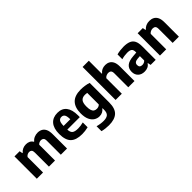

<svg xmlns="http://www.w3.org/2000/svg" viewBox="130 -1951 3325 3325"><g transform="rotate(-45 1792.0 -289.0)"><path d="M54 0V-547H180.5L191 -490H198.5Q253.5 -555.5 343 -555.5Q384.5 -555.5 418.2 -539Q452 -522.5 473 -485Q505 -522 545 -538.8Q585 -555.5 626 -555.5Q674 -555.5 712 -535.8Q750 -516 772 -471.2Q794 -426.5 794 -351V0H642V-343Q642 -388 623.5 -405Q605 -422 577 -422Q558 -422 536.5 -413.8Q515 -405.5 499.5 -386Q500 -372.5 500 -358V0H350.5V-343Q350.5 -388 333.5 -405Q316.5 -422 288.5 -422Q267 -422 244.2 -411.5Q221.5 -401 206.5 -378.5V0Z M1157 10.5Q1011 10.5 943.2 -56.5Q875.5 -123.5 875.5 -274.5Q875.5 -412.5 937.8 -484Q1000 -555.5 1113.5 -555.5Q1222 -555.5 1278.5 -483.5Q1335 -411.5 1335 -270V-228H1029Q1032 -160.5 1064.8 -134.5Q1097.5 -108.5 1177 -108.5Q1207 -108.5 1239.8 -113.2Q1272.5 -118 1306.5 -126.5V-8Q1265.5 1.5 1229.5 6Q1193.5 10.5 1157 10.5ZM1112 -456.5Q1073 -456.5 1051.5 -427.8Q1030 -399 1028.5 -318.5H1192.5Q1191.5 -399 1171 -427.8Q1150.5 -456.5 1112 -456.5Z M1594 230Q1555.5 230 1511.8 225Q1468 220 1428.5 209.5V89Q1468.5 100 1507.2 105.5Q1546 111 1581.5 111Q1653.5 111 1688 81.5Q1722.5 52 1722.5 -19.5V-58H1715.5Q1695 -29 1662.5 -12Q1630 5 1587.5 5Q1536.5 5 1491.5 -22.5Q1446.5 -50 1418.8 -109Q1391 -168 1391 -263Q1391 -405.5 1462.5 -480.5Q1534 -555.5 1682.5 -555.5Q1730.5 -555.5 1782.2 -548Q1834 -540.5 1875 -526V-46.5Q1875 100.5 1805 165.2Q1735 230 1594 230ZM1648 -120.5Q1668.5 -120.5 1688.5 -128Q1708.5 -135.5 1722.5 -151V-433.5Q1712 -435.5 1697.8 -437.2Q1683.5 -439 1669.5 -439Q1610 -439 1577.8 -403Q1545.5 -367 1545.5 -276Q1545.5 -214.5 1558 -180.8Q1570.5 -147 1593.5 -133.8Q1616.5 -120.5 1648 -120.5Z M1983.5 0V-808H2136V-490.5H2143.5Q2168 -522 2203 -538.8Q2238 -555.5 2284.5 -555.5Q2329 -555.5 2366 -535.8Q2403 -516 2424.8 -471.5Q2446.5 -427 2446.5 -352V0H2294V-341Q2294 -387 2275.2 -404.5Q2256.5 -422 2225.5 -422Q2202.5 -422 2177.5 -411.8Q2152.5 -401.5 2136 -379.5V0Z M2689 10Q2613 10 2568.5 -33Q2524 -76 2524 -147.5Q2524 -225 2574.5 -269Q2625 -313 2738.5 -321L2817.5 -327.5V-340.5Q2817.5 -395 2791.8 -415.8Q2766 -436.5 2703.5 -436.5Q2673.5 -436.5 2636.5 -431.5Q2599.5 -426.5 2565 -416V-534Q2602.5 -544.5 2647.2 -550Q2692 -555.5 2731.5 -555.5Q2812.5 -555.5 2864.2 -534.5Q2916 -513.5 2941 -464.8Q2966 -416 2966 -332V0H2841.5L2830.5 -56H2823.5Q2801.5 -21 2766.2 -5.5Q2731 10 2689 10ZM2674 -163.5Q2674 -100 2740.5 -100Q2760 -100 2780.2 -107.5Q2800.5 -115 2817.5 -134V-239.5L2755 -234.5Q2674 -227.5 2674 -163.5Z M3070.5 0V-547H3197L3207.5 -490.5H3215Q3271.5 -555.5 3363.5 -555.5Q3412 -555.5 3450.5 -535.8Q3489 -516 3511.2 -471.5Q3533.5 -427 3533.5 -352.5V0H3381V-342Q3381 -388 3362.5 -405Q3344 -422 3312.5 -422Q3289 -422 3264.2 -411.8Q3239.5 -401.5 3223 -379.5V0Z"/></g></svg>

Font: Encode Sans SmCnd
Style: Bold
Weight: 700
Width: 4
Designer: Multiple Designers
Foundry: Impallari Type
Version: Version 3.002; ttfautohint (v1.8.3) -l 8 -r 50 -G 200 -x 14 